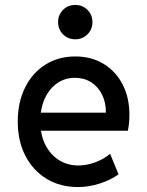

<svg xmlns="http://www.w3.org/2000/svg" viewBox="-20 -758 602 786"><path d="M299.8 7.8Q226.6 7.8 170.9 -25.9Q115.2 -59.6 84 -120.1Q52.7 -180.7 52.7 -260.3Q52.7 -339.4 82.5 -399.4Q112.3 -459.5 165.5 -493.2Q218.8 -526.9 288.6 -526.9Q354 -526.9 403.8 -496.8Q453.6 -466.8 481.7 -412.8Q509.8 -358.9 509.8 -287.6Q509.8 -272 508.1 -253.7Q506.3 -235.4 503.4 -222.7H130.4V-296.9H413.6Q413.6 -339.4 397.5 -371.3Q381.3 -403.3 352.8 -421.4Q324.2 -439.5 287.1 -439.5Q245.6 -439.5 213.6 -417Q181.6 -394.5 163.3 -354.5Q145 -314.5 145 -261.2Q145 -207.5 165 -166.7Q185.1 -126 220.2 -103.3Q255.4 -80.6 301.3 -80.6Q335 -80.6 369.9 -93.5Q404.8 -106.4 430.7 -128.4L465.3 -44.4Q435.1 -22 389.6 -7.1Q344.2 7.8 299.8 7.8ZM288.1 -597.2Q258.3 -597.2 238 -617.4Q217.8 -637.7 217.8 -667.5Q217.8 -697.3 238 -717.5Q258.3 -737.8 288.1 -737.8Q317.9 -737.8 338.1 -717.5Q358.4 -697.3 358.4 -667.5Q358.4 -637.7 338.1 -617.4Q317.9 -597.2 288.1 -597.2Z"/></svg>

Font: Reddit Mono Medium
Style: Regular
Weight: 500
Monospace: yes
Designer: Stephen Hutchings
Foundry: Reddit
Version: Version 1.014